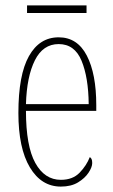

<svg xmlns="http://www.w3.org/2000/svg" viewBox="-20 -680 419 710"><path d="M205 10Q133 10 90.5 -61Q48 -132 48 -262Q48 -403 87 -472.5Q126 -542 197 -542Q266 -542 301 -474.5Q336 -407 336 -291V-270H76Q76 -140 110.5 -77.5Q145 -15 205 -15Q249 -15 274.5 -41.5Q300 -68 312 -99Q316 -97 318.5 -92Q321 -87 321 -77Q321 -62 307.5 -41.5Q294 -21 268.5 -5.5Q243 10 205 10ZM308 -295Q307 -394 281.5 -455.5Q256 -517 197 -517Q139 -517 109 -457Q79 -397 76 -295ZM80 -632V-660H300V-632Z"/></svg>

Font: Noto Serif Thai ExtraCondensed Thin
Style: Regular
Weight: 100
Width: 2
Designer: Monotype Design Team
Foundry: Monotype Imaging Inc.
Version: Version 2.001; ttfautohint (v1.8.4.7-5d5b)